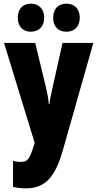

<svg xmlns="http://www.w3.org/2000/svg" viewBox="-20 -787 531 1047"><path d="M77 -690C77 -642 105 -614 148 -614C193 -614 221 -644 221 -690C221 -737 193 -767 148 -767C105 -767 77 -739 77 -690ZM270 -690C270 -643 297 -614 342 -614C388 -614 415 -644 415 -690C415 -737 388 -767 342 -767C298 -767 270 -739 270 -690ZM2 -553 169 -8 166 2C141 83 131 96 91 96C78 96 64 94 51 90V232C72 237 95 240 121 240C221 240 279 186 322 35L489 -553H321L267 -311C257 -270 252 -242 250 -220H246C245 -243 238 -279 230 -313L172 -553Z"/></svg>

Font: Noto Sans Oriya ExtCond Blk
Style: Regular
Weight: 900
Width: 2
Designer: Amélie Bonet and Sol Matas
Foundry: Google LLC
Version: Version 2.006